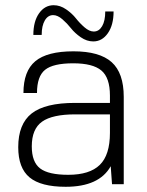

<svg xmlns="http://www.w3.org/2000/svg" viewBox="-20 -707 565 737"><path d="M405 -69Q361 10 232 10Q137 10 93.5 -26Q50 -62 50 -142Q50 -231 101.5 -271.5Q153 -312 268 -312H402V-340Q402 -409 369 -436.5Q336 -464 261 -464Q184 -464 153 -439Q122 -414 122 -350H70Q70 -434 115.5 -472Q161 -510 262 -510Q362 -510 408.5 -468.5Q455 -427 455 -335V0H410ZM402 -268H269Q181 -268 141.5 -240Q102 -212 102 -145Q102 -85 134 -60.5Q166 -36 242 -36Q324 -36 363 -74Q402 -112 402 -197ZM108 -573Q108 -625 130 -656Q152 -687 186 -687Q211 -687 234 -671Q257 -655 271.5 -636.5Q286 -618 304.5 -602Q323 -586 340 -586Q360 -586 372 -606.5Q384 -627 384 -663H416Q416 -611 394 -579.5Q372 -548 338 -548Q313 -548 290 -564Q267 -580 252.5 -598.5Q238 -617 219.5 -633Q201 -649 184 -649Q164 -649 152 -628.5Q140 -608 140 -573Z"/></svg>

Font: Fivo Sans Light
Style: Regular
Weight: 300
Designer: Alexander Slobzheninov
Foundry: Alexander Slobzheninov
Version: 1.0